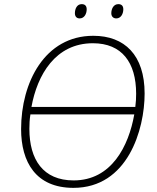

<svg xmlns="http://www.w3.org/2000/svg" viewBox="-20 -898 757 928"><path d="M542 -809C565 -809 576 -832 576 -853C576 -868 569 -878 552 -878C528 -878 518 -854 518 -834C518 -819 527 -809 542 -809ZM365 -809C388 -809 399 -832 399 -853C399 -868 392 -878 375 -878C351 -878 342 -854 342 -834C342 -819 350 -809 365 -809ZM335 10C597 10 679 -271 679 -446C679 -632 582 -725 431 -725C196 -725 82 -499 82 -274C82 -115 153 10 335 10ZM634 -381H132C160 -536 248 -689 429 -689C569 -689 638 -596 638 -445C638 -425 637 -403 634 -381ZM336 -26C188 -26 122 -127 122 -275C122 -297 123 -321 127 -345H629C602 -192 519 -26 336 -26Z"/></svg>

Font: Noto Sans ExtraLight
Style: Italic
Weight: 200
Italic angle: -12°
Designer: Monotype Design Team
Foundry: Monotype Imaging Inc.
Version: Version 2.013